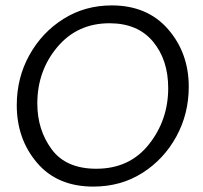

<svg xmlns="http://www.w3.org/2000/svg" viewBox="-20 -680 750 710"><path d="M393 -660Q525 -660 601.5 -572Q678 -484 678 -359Q678 -259 632 -175Q586 -91 506.5 -40.5Q427 10 325 10Q192 10 117 -78Q42 -166 42 -291Q42 -392 88.5 -476Q135 -560 214.5 -610Q294 -660 393 -660ZM336 -56Q459 -56 530.5 -146Q602 -236 602 -354Q602 -459 545.5 -526.5Q489 -594 385 -594Q266 -594 192 -506Q118 -418 118 -297Q118 -200 171 -128Q224 -56 336 -56Z"/></svg>

Font: Zilla Slab Regular
Style: Italic
Weight: 400
Italic angle: -6°
Designer: Typotheque.com
Foundry: Typotheque type foundry
Version: Version 1.1; 2017; ttfautohint (v1.6)